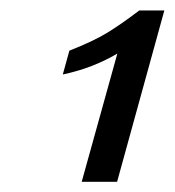

<svg xmlns="http://www.w3.org/2000/svg" viewBox="-20 -707 343 377"><path d="M103.3 -560.7 116.2 -607.5Q163.1 -626 189.9 -642.3Q216.8 -658.6 253.5 -686.5H302.7L209.9 -350H140.4L210.4 -601.8Q189.2 -589.2 162.7 -578.5Q136.2 -567.9 103.3 -560.7Z"/></svg>

Font: Playfair Micro SmCond SmLight
Style: Italic
Weight: 360
Width: 4
Italic angle: -15.6°
Designer: Claus Eggers Sørensen
Foundry: Claus Eggers Sørensen
Version: Version 2.203;Glyphs 3.3 (3326)